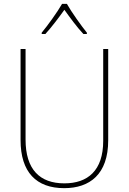

<svg xmlns="http://www.w3.org/2000/svg" viewBox="-20 -969 669 999"><path d="M328 -949H303C279 -907 228 -836 197 -799V-792H216C249 -828 288 -880 315 -918C343 -879 380 -828 414 -792H432V-799C405 -832 352 -906 328 -949ZM543 -239V-714H517V-236C517 -81 436 -15 315 -15C187 -15 113 -87 113 -243V-714H87V-240C87 -73 169 10 314 10C447 10 543 -62 543 -239Z"/></svg>

Font: Noto Sans Georgian SemiCondensed Thin
Style: Regular
Weight: 100
Width: 4
Designer: Monotype Design Team, Akaki Razmadze
Foundry: Google LLC
Version: Version 2.005